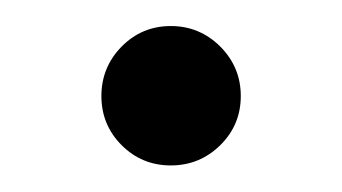

<svg xmlns="http://www.w3.org/2000/svg" viewBox="-20 -116 260 146"><path d="M72.5 -5.6Q57.1 -21 57.1 -43Q57.1 -64.9 72.5 -80.6Q87.9 -96.2 109.9 -96.2Q131.8 -96.2 147.5 -80.6Q163.1 -64.9 163.1 -43Q163.1 -21 147.5 -5.6Q131.8 9.8 109.9 9.8Q87.9 9.8 72.5 -5.6Z"/></svg>

Font: Linux Libertine
Style: Regular
Weight: 400
Designer: Philipp H. Poll
Foundry: Philipp H. Poll
Version: Version 5.3.0 ; ttfautohint (v0.9)